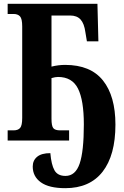

<svg xmlns="http://www.w3.org/2000/svg" viewBox="-20 -734 647 1003"><path d="M151 136Q151 104 174 85Q197 66 243 66Q248 126 264.5 155.5Q281 185 322 185Q374 185 396 121Q418 57 418 -84Q418 -210 387.5 -271Q357 -332 283 -332Q269 -332 249 -326V-114Q249 -76 258.5 -64.5Q268 -53 294 -53H341V0H20V-53H51Q74 -53 85 -65.5Q96 -78 96 -118V-596Q96 -636 84.5 -648.5Q73 -661 51 -661H20V-714H489L494 -518H434L426 -566Q420 -611 401 -632Q382 -653 346 -653H249V-386Q285 -395 320 -395Q453 -395 518 -313.5Q583 -232 583 -83Q583 77 516 163Q449 249 321 249Q236 249 193.5 218.5Q151 188 151 136Z"/></svg>

Font: Noto Serif CondExtraBold
Style: Regular
Weight: 800
Width: 3
Designer: Monotype Design Team
Foundry: Monotype Imaging Inc.
Version: Version 1.001